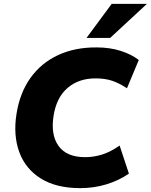

<svg xmlns="http://www.w3.org/2000/svg" viewBox="-20 -961 779 992"><path d="M395 11Q270 11 190.5 -39Q111 -89 79.5 -175.5Q48 -262 65 -371Q82 -481 137.5 -558.5Q193 -636 280.5 -676.5Q368 -717 480 -716Q548 -716 604 -698Q660 -680 697 -651L636 -505Q595 -532 558.5 -544Q522 -556 473 -556Q387 -556 329.5 -507Q272 -458 257 -364Q241 -265 282.5 -207Q324 -149 420 -149Q464 -149 507.5 -162.5Q551 -176 598 -209L646 -64Q594 -28 529.5 -8.5Q465 11 395 11ZM427 -765 557 -941H739L549 -765Z"/></svg>

Font: Mulish Black
Style: Italic
Weight: 900
Italic angle: -9°
Designer: Vernon Adams
Foundry: Vernon Adams
Version: Version 3.603; ttfautohint (v1.8.3)